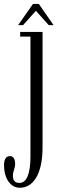

<svg xmlns="http://www.w3.org/2000/svg" viewBox="-71 -682 286 952"><path d="M27.5 249Q3.5 249 -14.2 234.2Q-32 219.5 -41.5 194Q-51 168.5 -51 136Q-51 115 -43.5 103.5Q-36 92 -22.5 92Q-8.5 92 -2.2 102.8Q4 113.5 4 129.5Q4 140.5 1.2 150.2Q-1.5 160 -4.2 169.2Q-7 178.5 -7 189Q-7 204.5 -1.8 212.5Q3.5 220.5 11 222.8Q18.5 225 25 225Q52.5 225 66.2 191.2Q80 157.5 80 94V-500.5H29V-523.5H140V45.5Q140 101 130.8 140Q121.5 179 105.8 203Q90 227 70 238Q50 249 27.5 249ZM19 -557.5 92.5 -662.5H121.5L194.5 -557.5H170.5L107 -628.5L43.5 -557.5Z"/></svg>

Font: Imbue 48pt Light
Style: Regular
Weight: 300
Designer: Tyler Finck
Foundry: Etcetera Type Company
Version: Version 1.102